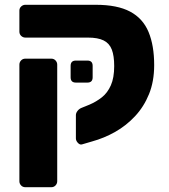

<svg xmlns="http://www.w3.org/2000/svg" viewBox="-20 -591 704 802"><path d="M86 191Q75 191 68 183.5Q61 176 61 166V-321Q61 -331 68 -338.5Q75 -346 86 -346H194Q205 -346 212 -338.5Q219 -331 219 -321V166Q219 176 212 183.5Q205 191 194 191ZM323 12Q314 15 305.5 6Q297 -3 297 -13V-110Q297 -119 304 -128Q311 -137 322 -141L354 -154Q382 -166 405.5 -184.5Q429 -203 443 -234.5Q457 -266 457 -315Q457 -358 447 -384Q437 -410 413 -422Q389 -434 347 -434H86Q76 -434 68.5 -441Q61 -448 61 -459V-547Q61 -557 68.5 -564Q76 -571 86 -571H380Q470 -571 523.5 -542.5Q577 -514 600.5 -457.5Q624 -401 624 -319Q624 -251 602.5 -198Q581 -145 544 -105.5Q507 -66 461 -40Q415 -14 364 0ZM297 -246Q275 -246 275 -268V-316Q275 -338 297 -338H345Q367 -338 367 -316V-268Q367 -246 345 -246Z"/></svg>

Font: DVN-Rubik
Style: Bold
Weight: 700
Designer: Hubert and Fischer
Foundry: Hubert & Fischer
Version: Version 2.102